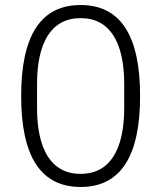

<svg xmlns="http://www.w3.org/2000/svg" viewBox="-20 -730 640 762"><path d="M300 12C459 12 536 -110 536 -349C536 -588 459 -710 300 -710C141 -710 64 -588 64 -349C64 -110 141 12 300 12ZM300 -40C182 -40 127 -139 127 -302V-396C127 -559 182 -658 300 -658C418 -658 473 -559 473 -396V-302C473 -139 418 -40 300 -40Z"/></svg>

Font: IBM Plex Devanagari Light
Style: Regular
Weight: 300
Designer: Mike Abbink, Paul van der Laan, Pieter van Rosmalen, Erin McLaughlin
Foundry: Bold Monday
Version: Version 1.0